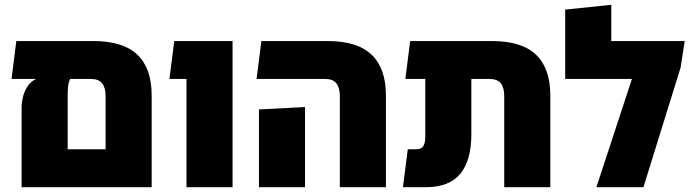

<svg xmlns="http://www.w3.org/2000/svg" viewBox="-20 -780 2894 800"><path d="M368 -609Q493 -609 552.5 -552Q612 -495 612 -382V0H70V-336Q70 -351 75 -373.5Q80 -396 93 -417.5Q106 -439 130 -451H28L48 -609ZM420 -158V-379Q420 -415 405.5 -433Q391 -451 359 -451H272Q265 -435 263.5 -418Q262 -401 262 -384V-158Z M757 0V-451H686L706 -609H949V0Z M1396 0V-379Q1396 -415 1381.5 -433Q1367 -451 1335 -451H1049L1069 -609H1344Q1469 -609 1528.5 -552Q1588 -495 1588 -382V0ZM1059 0V-324L1251 -334V0Z M1659 0 1679 -158H1713Q1736 -158 1744 -171.5Q1752 -185 1752 -211V-451H1669L1689 -609H2029Q2154 -609 2213.5 -552Q2273 -495 2273 -382V0H2081V-379Q2081 -415 2066.5 -433Q2052 -451 2020 -451H1944V-221Q1944 -112 1898 -56Q1852 0 1754 0Z M2527 -609H2833L2816 -499L2661 0H2465L2613 -451H2335V-740L2527 -760Z"/></svg>

Font: Noto Sans Hebrew SemiCondensed Black
Style: Regular
Weight: 900
Width: 4
Designer: Ben Nathan
Foundry: Google LLC
Version: Version 3.001; ttfautohint (v1.8.4.7-5d5b)